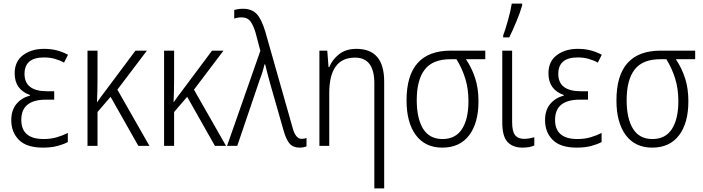

<svg xmlns="http://www.w3.org/2000/svg" viewBox="-20 -815 3926 1073"><path d="M283 -305H244Q117 -305 117 -402Q117 -494 226 -494Q259 -494 287 -486Q315 -478 338 -465L360 -509Q330 -525 298 -533.5Q266 -542 226 -542Q156 -542 109 -507Q62 -472 62 -405Q62 -314 148 -284V-281Q100 -268 71.5 -233.5Q43 -199 43 -143Q43 -76 86 -33Q129 10 220 10Q266 10 300 1Q334 -8 359 -21V-72Q332 -58 298 -48Q264 -38 224 -38Q99 -38 99 -145Q99 -258 237 -258H283Z M801 -532H737L563 -299Q553 -286 543 -272.5Q533 -259 523 -244H522Q525 -306 525 -380V-532H469V0H525V-189L598 -274L753 0H815L636 -314Z M1229 -532H1165L991 -299Q981 -286 971 -272.5Q961 -259 951 -244H950Q953 -306 953 -380V-532H897V0H953V-189L1026 -274L1181 0H1243L1064 -314Z M1249 0H1306L1432 -371Q1449 -414 1458 -455H1462Q1467 -433 1473.5 -408.5Q1480 -384 1490 -347L1565 -85Q1579 -35 1598.5 -12.5Q1618 10 1655 10Q1675 10 1693 3V-44Q1689 -42 1681.5 -40.5Q1674 -39 1666 -39Q1631 -39 1615 -102L1463 -637Q1442 -708 1414.5 -737Q1387 -766 1338 -766Q1312 -766 1289 -759V-711Q1308 -718 1330 -718Q1362 -718 1378.5 -697Q1395 -676 1408 -633L1435 -531Z M1972 -542Q1913 -542 1875 -512Q1837 -482 1820 -440H1816L1809 -532H1765V0H1820V-294Q1820 -493 1964 -493Q2072 -493 2072 -350V238H2127V-359Q2127 -542 1972 -542Z M2654 -249Q2654 -321 2635.5 -378Q2617 -435 2584 -484H2692V-532H2499Q2252 -532 2252 -254Q2252 -130 2304 -60Q2356 10 2452 10Q2549 10 2601.5 -58.5Q2654 -127 2654 -249ZM2309 -255Q2309 -368 2353.5 -426Q2398 -484 2497 -484H2531Q2563 -432 2580.5 -375Q2598 -318 2598 -250Q2598 -150 2562 -94Q2526 -38 2453 -38Q2380 -38 2344.5 -95.5Q2309 -153 2309 -255Z M2842 -532H2787V-130Q2787 -53 2816.5 -21.5Q2846 10 2900 10Q2940 10 2966 -2V-48Q2956 -45 2940.5 -42Q2925 -39 2909 -39Q2875 -39 2858.5 -60Q2842 -81 2842 -133ZM2792 -606H2826Q2845 -644 2866 -695Q2887 -746 2898 -784V-795H2840Q2835 -760 2819.5 -704Q2804 -648 2792 -617Z M3266 -305H3227Q3100 -305 3100 -402Q3100 -494 3209 -494Q3242 -494 3270 -486Q3298 -478 3321 -465L3343 -509Q3313 -525 3281 -533.5Q3249 -542 3209 -542Q3139 -542 3092 -507Q3045 -472 3045 -405Q3045 -314 3131 -284V-281Q3083 -268 3054.5 -233.5Q3026 -199 3026 -143Q3026 -76 3069 -33Q3112 10 3203 10Q3249 10 3283 1Q3317 -8 3342 -21V-72Q3315 -58 3281 -48Q3247 -38 3207 -38Q3082 -38 3082 -145Q3082 -258 3220 -258H3266Z M3827 -249Q3827 -321 3808.5 -378Q3790 -435 3757 -484H3865V-532H3672Q3425 -532 3425 -254Q3425 -130 3477 -60Q3529 10 3625 10Q3722 10 3774.5 -58.5Q3827 -127 3827 -249ZM3482 -255Q3482 -368 3526.5 -426Q3571 -484 3670 -484H3704Q3736 -432 3753.5 -375Q3771 -318 3771 -250Q3771 -150 3735 -94Q3699 -38 3626 -38Q3553 -38 3517.5 -95.5Q3482 -153 3482 -255Z"/></svg>

Font: Noto Sans UI SemiCondensed Light
Style: Regular
Weight: 300
Width: 4
Designer: Monotype Design Team
Foundry: Monotype Imaging Inc.
Version: Version 1.901